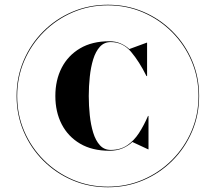

<svg xmlns="http://www.w3.org/2000/svg" viewBox="-20 -780 910 810"><path d="M50 -375Q50 -455 79.8 -524.8Q109.5 -594.5 162.5 -647.5Q215.5 -700.5 285.2 -730.2Q355 -760 435 -760Q515 -760 584.8 -730.2Q654.5 -700.5 707.5 -647.5Q760.5 -594.5 790.2 -524.8Q820 -455 820 -375Q820 -295 790.2 -225.2Q760.5 -155.5 707.5 -102.5Q654.5 -49.5 584.8 -19.8Q515 10 435 10Q355 10 285.2 -19.8Q215.5 -49.5 162.5 -102.5Q109.5 -155.5 79.8 -225.2Q50 -295 50 -375ZM52.5 -375Q52.5 -296 82.2 -226.8Q112 -157.5 164.8 -104.8Q217.5 -52 286.8 -22.2Q356 7.5 435 7.5Q514 7.5 583.2 -22.2Q652.5 -52 705.2 -104.8Q758 -157.5 787.8 -226.8Q817.5 -296 817.5 -375Q817.5 -454 787.8 -523.2Q758 -592.5 705.2 -645.2Q652.5 -698 583.2 -727.8Q514 -757.5 435 -757.5Q356 -757.5 286.8 -727.8Q217.5 -698 164.8 -645.2Q112 -592.5 82.2 -523.2Q52.5 -454 52.5 -375ZM606.5 -291V-150H605L538.5 -181Q519.5 -163.5 495.8 -153.8Q472 -144 441.5 -144Q368.5 -144 317.8 -174Q267 -204 240.2 -256Q213.5 -308 213.5 -375Q213.5 -442 240.2 -494Q267 -546 317.8 -576Q368.5 -606 441.5 -606Q467 -606 487.8 -597.2Q508.5 -588.5 525.5 -573L599 -600H600.5V-459H598Q567.5 -520.5 532.8 -561.5Q498 -602.5 447.5 -602.5Q419.5 -602.5 401.5 -582.8Q383.5 -563 373.2 -529.8Q363 -496.5 358.8 -456.2Q354.5 -416 354.5 -375Q354.5 -334 358.8 -293.8Q363 -253.5 373.2 -220.2Q383.5 -187 401.5 -167.2Q419.5 -147.5 447.5 -147.5Q487.5 -147.5 516.5 -167Q545.5 -186.5 566.5 -219Q587.5 -251.5 604.5 -291Z"/></svg>

Font: Bodoni* 72pt Fatface
Style: Regular
Weight: 900
Version: Version 2.3